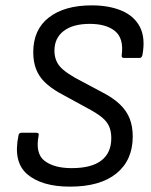

<svg xmlns="http://www.w3.org/2000/svg" viewBox="-20 -685 564 716"><path d="M241 11Q136 11 82 -35Q28 -81 49 -180Q50 -190 61 -190H115Q127 -190 124 -179Q111 -112 146.5 -85Q182 -58 247 -58Q321 -58 358 -86.5Q395 -115 395 -170Q395 -195 387 -213.5Q379 -232 360 -247.5Q341 -263 309 -280L201 -339Q168 -358 146.5 -379Q125 -400 114.5 -427.5Q104 -455 104 -490Q104 -575 162.5 -620Q221 -665 322 -665Q387 -665 434 -645Q481 -625 502 -584Q523 -543 511 -479Q508 -469 501 -469H442Q432 -469 434 -480Q442 -542 409 -569Q376 -596 315 -596Q252 -596 217.5 -569.5Q183 -543 183 -496Q183 -475 190.5 -457.5Q198 -440 215 -425.5Q232 -411 258 -396L361 -341Q402 -320 427 -296Q452 -272 463.5 -243Q475 -214 475 -176Q475 -88 414.5 -38.5Q354 11 241 11Z"/></svg>

Font: Sofia Sans Semi Condensed
Style: Italic
Weight: 400
Italic angle: -9°
Designer: Botio Nikoltchev, Ani Petrova
Foundry: lettersoup
Version: Version 4.101